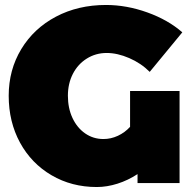

<svg xmlns="http://www.w3.org/2000/svg" viewBox="-20 -736 778 772"><path d="M503 -370H702V0H533V-36Q495 -11 452.5 2.5Q410 16 369 16Q268 16 187 -31.5Q106 -79 60.5 -162.5Q15 -246 15 -351Q15 -455 65.5 -538.5Q116 -622 205 -669Q294 -716 406 -716Q489 -716 572.5 -686Q656 -656 713 -606L582 -447Q547 -482 499.5 -502.5Q452 -523 409 -523Q365 -523 329 -500.5Q293 -478 273 -439Q253 -400 253 -351Q253 -301 271.5 -261.5Q290 -222 322.5 -199.5Q355 -177 396 -177Q426 -177 454 -190Q482 -203 503 -226Z"/></svg>

Font: TypoPRO Montserrat Alternates
Style: Regular
Weight: 900
Designer: Julieta Ulanovsky
Foundry: Julieta Ulanovsky
Version: Version 6.001